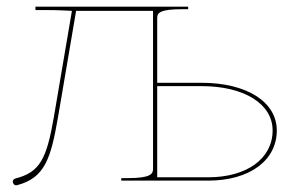

<svg xmlns="http://www.w3.org/2000/svg" viewBox="-20 -540 878 574"><path d="M542.5 -520H86V-510H105C164.5 -510 178 -508 195 -507.5L141 -190C119.5 -65.5 99.5 -25 26.5 -6.5C24 -6 21 -4 20 -2.5C17 1.5 18 8.5 22.5 12C25 14 28 14.5 31.5 13.5C114.5 -8.5 132 -66.5 153.5 -190L207.5 -507.5H437.5V-35C437.5 -20.5 431 -7.5 362.5 -7.5H342.5V0H602.5C725.5 0 807.5 -60 807.5 -150C807.5 -235.5 717.5 -292.5 582.5 -292.5H450V-486.5C450 -502 459 -512.5 525 -512.5H542.5ZM450 -282.5H582.5C710 -282.5 795 -229.5 795 -150C795 -66 718 -10 602.5 -10H450Z"/></svg>

Font: Znikomit
Style: Regular
Weight: 100
Designer: gluk
Foundry: gluk
Version: Version 0.55